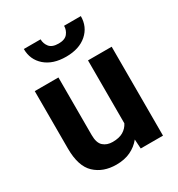

<svg xmlns="http://www.w3.org/2000/svg" viewBox="-178 -861 917 988"><g transform="rotate(-30 280.0 -367.0)"><path d="M375.5 0 372.1 -55.2Q347.2 -24.4 311 -7.3Q274.9 9.8 226.6 9.8Q148.4 9.8 99.6 -36.1Q50.8 -82 50.8 -187V-528.3H191.4V-186Q191.4 -139.2 212.9 -120.1Q234.4 -101.1 268.1 -101.1Q307.1 -101.1 331.1 -115.5Q355 -129.9 367.2 -154.3V-528.3H507.8V0ZM349.6 -744.1H449.2Q449.2 -680.7 403.6 -640.6Q357.9 -600.6 280.3 -600.6Q202.1 -600.6 156.2 -640.6Q110.4 -680.7 110.4 -744.1H210Q210 -718.8 225.8 -698.7Q241.7 -678.7 280.3 -678.7Q317.9 -678.7 333.7 -698.7Q349.6 -718.8 349.6 -744.1Z"/></g></svg>

Font: Vazirmatn RD
Style: Bold
Weight: 700
Designer: Saber Rastikerdar
Foundry: Saber Rastikerdar
Version: Version 32.102